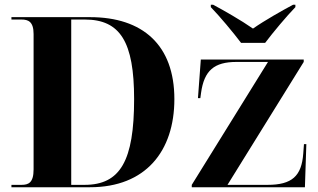

<svg xmlns="http://www.w3.org/2000/svg" viewBox="-20 -786 1336 806"><path d="M992 -606H1093C1127 -651 1183 -718 1220 -756V-766H1210C1167 -743 1092 -701 1042 -666C992 -701 918 -743 875 -766H865V-756C902 -718 958 -651 992 -606ZM28 0H358C591 0 712 -151 712 -370C712 -597 579 -714 358 -714H28V-704H70C98 -704 121 -696 121 -643V-75C121 -18 99 -10 70 -10H28ZM335 -10H279V-704H336C485 -704 543 -610 543 -370C543 -111 485 -10 335 -10ZM785 0H1260L1266 -181H1256L1253 -141C1246 -47 1206 -10 1103 -10H935L1255 -526V-536H823L811 -374H821L824 -396C837 -490 879 -526 973 -526H1105L785 -10Z"/></svg>

Font: Noto Serif Display
Style: Bold
Weight: 700
Designer: Monotype Design Team
Foundry: Monotype Imaging Inc.
Version: Version 2.009